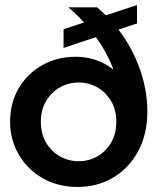

<svg xmlns="http://www.w3.org/2000/svg" viewBox="-20 -729 629 761"><path d="M288 12Q210 12 149.5 -22.5Q89 -57 54.5 -116Q20 -175 20 -246Q20 -321 54 -379Q88 -437 147 -470.5Q206 -504 280 -504Q315 -504 347.5 -495Q380 -486 409.5 -467.5Q439 -449 463 -419L446 -401Q426 -482 375.5 -559.5Q325 -637 251 -700H365Q432 -643 476 -574Q520 -505 542 -432Q564 -359 564 -286Q564 -196 527 -128.5Q490 -61 427.5 -24.5Q365 12 288 12ZM292 -90Q332 -90 365.5 -109Q399 -128 420 -163Q441 -198 441 -247Q441 -294 420 -329Q399 -364 365.5 -383Q332 -402 292 -402Q252 -402 218 -383Q184 -364 163 -329Q142 -294 142 -247Q142 -198 163 -163Q184 -128 218 -109Q252 -90 292 -90ZM232 -539V-613L523 -709V-636Z"/></svg>

Font: Host Grotesk Light SemiBold
Style: Regular
Weight: 600
Version: Version 1.003